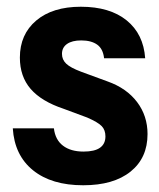

<svg xmlns="http://www.w3.org/2000/svg" viewBox="-20 -540 473 570"><path d="M227 10Q133 10 78 -34.5Q23 -79 18 -159H140Q144 -125 167 -107.5Q190 -90 228 -90Q261 -90 277 -101.5Q293 -113 293 -135Q293 -154 282 -165.5Q271 -177 239 -191L169 -217Q103 -239 71 -276Q39 -313 39 -369Q39 -438 87.5 -479Q136 -520 220 -520Q306 -520 356 -479.5Q406 -439 411 -367H289Q286 -395 268.5 -407.5Q251 -420 221 -420Q194 -420 179 -409.5Q164 -399 164 -380Q164 -363 176.5 -351Q189 -339 221 -327L300 -298Q356 -278 387 -237Q418 -196 418 -142Q418 -71 367.5 -30.5Q317 10 227 10Z"/></svg>

Font: Instrument Sans SemiCondensed
Style: Bold
Weight: 700
Width: 4
Designer: Rodrigo Fuenzalida
Foundry: fragTYPE
Version: Version 1.000;gftools[0.9.28]